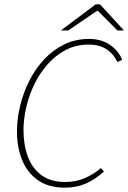

<svg xmlns="http://www.w3.org/2000/svg" viewBox="-20 -851 590 883"><path d="M278 12Q204 12 155 -22Q106 -56 82 -114.5Q58 -173 58 -246Q58 -304 72.5 -364Q87 -424 114.5 -479Q142 -534 182.5 -577.5Q223 -621 275 -646.5Q327 -672 390 -672Q446 -672 486 -644.5Q526 -617 542 -576L520 -566Q502 -604 469 -625Q436 -646 388 -646Q330 -646 283 -621.5Q236 -597 199.5 -556Q163 -515 138 -463.5Q113 -412 100.5 -357Q88 -302 88 -252Q88 -185 108 -131Q128 -77 170.5 -45.5Q213 -14 280 -14Q328 -14 369 -31.5Q410 -49 444 -78L458 -62Q418 -26 375 -7Q332 12 278 12ZM260 -711 420 -831H440L550 -711H520L430 -801H426L294 -711Z"/></svg>

Font: Source Sans 3 ExtraLight ExtraLight
Style: Italic
Weight: 250
Italic angle: -11°
Version: Version 3.052;hotconv 1.1.0;makeotfexe 2.6.0